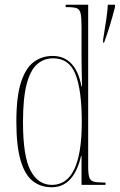

<svg xmlns="http://www.w3.org/2000/svg" viewBox="-20 -780 505 810"><path d="M415 -613Q424 -667 429 -702.5Q434 -738 435 -760H465V-750Q455 -710 443.5 -672.5Q432 -635 419 -600H415ZM198 10Q152 10 118.5 -16Q85 -42 67 -103Q49 -164 49 -267Q49 -372 68.5 -432.5Q88 -493 122.5 -518.5Q157 -544 202 -544Q299 -544 324 -415H326Q325 -461 324.5 -489.5Q324 -518 324 -544V-666Q324 -706 320 -723.5Q316 -741 303 -745.5Q290 -750 262 -750H257V-760H352V-76Q352 -47 356.5 -32.5Q361 -18 374.5 -14Q388 -10 415 -10H425V0H324V-122H322Q291 10 198 10ZM199 0Q325 0 325 -265Q325 -399 298.5 -466.5Q272 -534 204 -534Q165 -534 136.5 -509Q108 -484 92.5 -425Q77 -366 77 -265Q77 -120 109 -60Q141 0 199 0Z"/></svg>

Font: Noto Serif Display ExtraCondensed Thin
Style: Regular
Weight: 100
Width: 2
Designer: Monotype Design Team
Foundry: Monotype Imaging Inc.
Version: Version 2.009